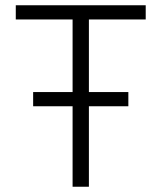

<svg xmlns="http://www.w3.org/2000/svg" viewBox="-20 -710 614 730"><path d="M40 -636V-690H534V-636H318V-360H468V-306H318V0H256V-306H106V-360H256V-636Z"/></svg>

Font: Radio Canada Light
Style: Regular
Weight: 300
Designer: Charles Daoud, Etienne Aubert Bonn, Alexandre Saumier Demers, Jacques Le Bailly
Foundry: Radio-Canada
Version: Version 2.104;gftools[0.9.28.dev5+ged2979d]